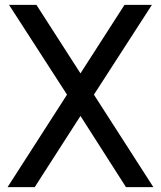

<svg xmlns="http://www.w3.org/2000/svg" viewBox="-20 -765 658 785"><path d="M254 -378 17 -745H129L309 -465L489 -745H601L364 -378L607 0H495L309 -291L122 0H11Z"/></svg>

Font: Evergrow Sans 
Style: Medium
Weight: 500
Foundry: 10Web
Version: Version 1.000